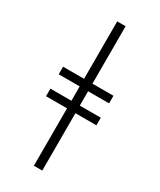

<svg xmlns="http://www.w3.org/2000/svg" viewBox="-260 -979 1021 1228"><g transform="rotate(30 250.0 -365.0)"><path d="M64 -418V-474H436V-418ZM64 -256V-312H436V-256ZM219 168V-898H281V168Z"/></g></svg>

Font: Iosevka SS01 Light
Style: Regular
Weight: 300
Monospace: yes
Designer: Belleve Invis
Foundry: Belleve Invis
Version: 2.3.3; ttfautohint (v1.8.3)